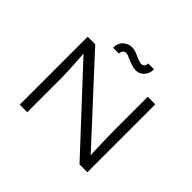

<svg xmlns="http://www.w3.org/2000/svg" viewBox="-188 -1137 1399 1399"><g transform="rotate(45 511.5 -437.5)"><path d="M163 0V-700H241L802 -91L794 -73Q790 -94 788 -131Q786 -168 785 -212.5Q784 -257 783 -301.5Q782 -346 782 -384Q782 -422 782 -443V-700H860V0H779L223 -598L227 -619Q229 -599 230.5 -568.5Q232 -538 234.5 -503Q237 -468 238.5 -433.5Q240 -399 240.5 -368.5Q241 -338 241 -318V0ZM583 -774Q561 -774 539 -782Q517 -790 494 -799Q480 -805 468 -810Q456 -815 445 -815Q431 -815 421 -804.5Q411 -794 411 -774H350Q350 -821 379 -848Q408 -875 446 -875Q468 -875 488 -867.5Q508 -860 530 -850Q542 -845 555.5 -840Q569 -835 579 -835Q593 -835 603 -845Q613 -855 612 -874H673Q673 -846 661.5 -823.5Q650 -801 630 -787.5Q610 -774 583 -774Z"/></g></svg>

Font: Lexend Peta Light
Style: Regular
Weight: 300
Version: Version 1.007